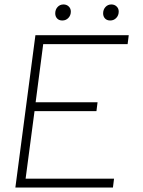

<svg xmlns="http://www.w3.org/2000/svg" viewBox="-20 -843 640 862"><path d="M139 -685H558L553 -645H174L140 -384H418L413 -344H135L95 -41H492L487 -1H49ZM228 -783Q228 -800 238.5 -811.5Q249 -823 265 -823Q279 -823 288.5 -814Q298 -805 298 -791Q298 -774 287 -762.5Q276 -751 260 -751Q245 -751 236.5 -760Q228 -769 228 -783ZM443 -783Q443 -800 453.5 -811.5Q464 -823 480 -823Q494 -823 503.5 -814Q513 -805 513 -791Q513 -774 502 -762.5Q491 -751 475 -751Q460 -751 451.5 -760Q443 -769 443 -783Z"/></svg>

Font: Bellota Text Light
Style: Italic
Weight: 300
Italic angle: -7.5°
Designer: Kemie Guaida
Foundry: Kemie Guaida
Version: Version 4.001